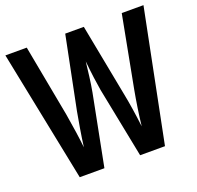

<svg xmlns="http://www.w3.org/2000/svg" viewBox="-125 -847 1004 980"><g transform="rotate(-20 377.0 -357.0)"><path d="M752 -714 609 0H474L398 -383Q393 -412 387.5 -453Q382 -494 377 -545Q373 -509 367.5 -465.5Q362 -422 355 -384L280 0H146L2 -714H118L191 -324Q199 -277 206.5 -226Q214 -175 218 -136Q224 -183 232.5 -233.5Q241 -284 248 -322L327 -714H428L503 -323Q511 -284 518.5 -235Q526 -186 532 -136Q537 -182 544.5 -231.5Q552 -281 560 -324L634 -714Z"/></g></svg>

Font: Noto Sans Thai ExtCond SemBd
Style: Regular
Weight: 600
Width: 2
Designer: Monotype Design Team
Foundry: Monotype Imaging Inc.
Version: Version 2.002; ttfautohint (v1.8.4.7-5d5b)